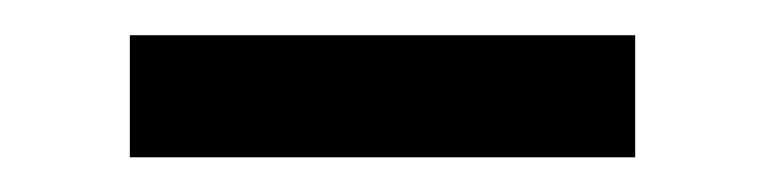

<svg xmlns="http://www.w3.org/2000/svg" viewBox="-20 -317 434 109"><path d="M53.7 -297H340.6V-227.7H53.7Z"/></svg>

Font: Mona Sans VF XLt
Style: Regular
Weight: 200
Designer: Deni Anggara
Foundry: GitHub
Version: Version 2.000;Glyphs 3.2.3 (3260)